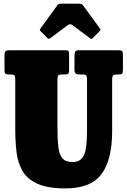

<svg xmlns="http://www.w3.org/2000/svg" viewBox="-20 -1030 710 1070"><path d="M438 -615H425Q407 -615 401 -620.8Q395 -626.5 395 -643.5V-713.5Q395 -734 399 -742Q403 -750 423 -750H641Q657 -750 661 -745Q665 -740 665 -723V-642.5Q665 -624.5 660.8 -619.8Q656.5 -615 641.5 -615H636Q616.5 -615 610.8 -610Q605 -605 605 -584.5V-300Q605 -139 545.5 -59.5Q486 20 345 20Q246.5 20 189.8 -5.5Q133 -31 106.2 -76.2Q79.5 -121.5 72.2 -181.5Q65 -241.5 65 -310V-589.5Q65 -607 59.8 -611Q54.5 -615 38 -615H35Q16.5 -615 10.8 -618.5Q5 -622 5 -640.5V-718.5Q5 -737 9.8 -743.5Q14.5 -750 32 -750H344Q358 -750 361.5 -745.2Q365 -740.5 365 -726V-639.5Q365 -624.5 360.8 -619.8Q356.5 -615 340.5 -615H328Q308 -615 304 -608.8Q300 -602.5 300 -582V-330Q300 -259 304.8 -214.2Q309.5 -169.5 327.5 -148.2Q345.5 -127 385 -127Q429.5 -127 447.2 -164Q465 -201 465 -300V-589.5Q465 -606.5 459.5 -610.8Q454 -615 438 -615ZM242 -820 207.5 -855Q202 -860.5 201.8 -863Q201.5 -865.5 206 -872L300 -1001Q304 -1007 309.8 -1008.2Q315.5 -1009.5 326.5 -1009.5H419Q436 -1009.5 442 -1001L538 -870Q543.5 -864.5 534 -855L497 -818Q491.5 -812.5 489.5 -812.8Q487.5 -813 481 -817.5L383.5 -890Q370.5 -899.5 358.5 -890.5L260 -817Q251.5 -810.5 242 -820Z"/></svg>

Font: Besley* Condensed Fatface
Style: Regular
Weight: 900
Width: 3
Designer: Owen Earl
Foundry: indestructible type*
Version: Version 3.000; ttfautohint (v1.8.3)